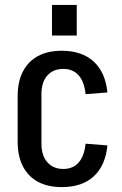

<svg xmlns="http://www.w3.org/2000/svg" viewBox="-20 -755 497 783"><path d="M232 8Q175 8 135 -13.5Q95 -35 73.5 -76.5Q52 -118 52 -177V-363Q52 -422 73.5 -463.5Q95 -505 135 -526.5Q175 -548 232 -548Q314 -548 362 -504Q410 -460 418 -378L329 -371Q324 -421 301 -447.5Q278 -474 238 -474Q197 -474 173 -447Q149 -420 149 -371V-169Q149 -121 173 -93.5Q197 -66 238 -66Q278 -66 301 -92.5Q324 -119 329 -169L418 -162Q410 -80 362.5 -36Q315 8 232 8ZM293 -735V-610H192V-735Z"/></svg>

Font: Pathway Extreme Condensed Medium
Style: Regular
Weight: 500
Width: 3
Version: Version 1.001;gftools[0.9.26]